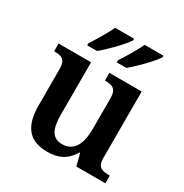

<svg xmlns="http://www.w3.org/2000/svg" viewBox="-177 -905 1010 1054"><g transform="rotate(30 327.5 -378.0)"><path d="M353 -619V-606H414C459 -642 536 -721 557 -756V-766H438C417 -721 381 -662 353 -619ZM166 -619V-606H228C273 -642 350 -721 371 -756V-766H251C230 -721 194 -662 166 -619ZM267 10C334 10 386 -11 423 -75H428L447 0H631V-49H624C584 -49 552 -55 552 -113V-536H347V-487H350C391 -487 422 -480 422 -420V-223C422 -128 391 -67 317 -67C250 -67 231 -120 231 -206V-536H25V-487H28C75 -487 100 -476 100 -417V-187C100 -52 155 10 267 10Z"/></g></svg>

Font: Noto Serif Sinhala SemiBold
Style: Regular
Weight: 600
Designer: Jelle Bosma - Monotype Design Team
Foundry: Monotype Imaging Inc.
Version: Version 2.007